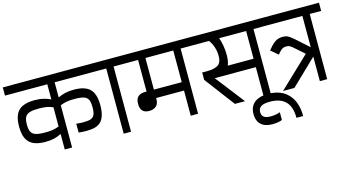

<svg xmlns="http://www.w3.org/2000/svg" viewBox="-107 -1067 3122 1718"><g transform="rotate(-15 1454.5 -208.5)"><path d="M450 -604V-464Q484 -480 518.5 -488Q553 -496 599 -496Q700 -496 746 -451Q792 -406 792 -301Q792 -195 748 -150Q727 -129 694.5 -119.5Q662 -110 613 -110Q574 -110 541 -114V-196Q572 -192 607 -192Q653 -192 676.5 -201Q700 -210 710 -233Q720 -256 720 -300Q720 -347 708.5 -371Q697 -395 668 -404.5Q639 -414 582 -414Q539 -414 509.5 -409Q480 -404 450 -391V0H382V-144Q350 -127 315.5 -118.5Q281 -110 233 -110Q133 -110 86.5 -155Q40 -200 40 -303Q40 -407 86.5 -451.5Q133 -496 233 -496Q279 -496 313.5 -488Q348 -480 382 -464V-604H-10V-680H842V-604ZM382 -213V-391Q352 -404 322.5 -409Q293 -414 251 -414Q196 -414 166.5 -404.5Q137 -395 124.5 -371.5Q112 -348 112 -302Q112 -257 124.5 -234Q137 -211 166.5 -201.5Q196 -192 252 -192Q293 -192 322.5 -196.5Q352 -201 382 -213Z M1102 -604H996V0H928V-604H822V-680H1102Z M1723 -604H1617V0H1549V-233H1291V-224Q1291 -179 1266.5 -158Q1242 -137 1203 -137Q1121 -137 1121 -223Q1121 -270 1144 -290.5Q1167 -311 1206 -311H1223V-604H1082V-680H1723ZM1549 -604H1291V-311H1549Z M2398 -604H2292V0H2224V-269H1843L2051 -1V0H1958L1748 -279V-347H1791Q1862 -347 1895.5 -369Q1929 -391 1929 -454Q1929 -496 1915.5 -536Q1902 -576 1880 -604H1703V-680H2398ZM2224 -604H1974Q1986 -573 1993.5 -530Q2001 -487 2001 -444Q2001 -383 1985 -347H2224Z M2268 -10Q2386 -10 2453 61.5Q2520 133 2520 263H2458Q2458 162 2410 112Q2362 62 2264 62Q2209 62 2183 78.5Q2157 95 2157 130Q2157 161 2176.5 176Q2196 191 2239 191Q2289 191 2327 176V248Q2292 263 2236 263Q2168 263 2131.5 229Q2095 195 2095 132Q2095 64 2139.5 27Q2184 -10 2268 -10Z M2919 -604H2813V0H2745V-227L2509 0H2404L2687 -269L2603 -343Q2580 -364 2566.5 -371Q2553 -378 2534 -378Q2514 -378 2500 -370.5Q2486 -363 2470 -345L2452 -324L2386 -380L2403 -400Q2433 -436 2460 -452.5Q2487 -469 2525 -469Q2555 -469 2574.5 -458.5Q2594 -448 2623 -423L2745 -314V-604H2378V-680H2919Z"/></g></svg>

Font: Rhodium Libre
Style: Regular
Weight: 400
Designer: James Puckett
Foundry: Dunwich Type Founders
Version: Version 1.001; ttfautohint (v1.3)